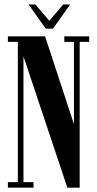

<svg xmlns="http://www.w3.org/2000/svg" viewBox="-20 -868 448 888"><path d="M16.5 0V-25.5H62.5V-674.5H16.5V-700H188.5L322 -293.5V-674.5H277.5V-700H392.5V-674.5H348.5V0H291.5L88.5 -607.5V-25.5H135V0ZM191.5 -735.5 112 -847.5H143.5L208 -772L272.5 -847.5H304.5L225 -735.5Z"/></svg>

Font: Imbue 50pt
Style: Bold
Weight: 700
Designer: Tyler Finck
Foundry: Etcetera Type Company
Version: Version 1.102; ttfautohint (v1.8.3)